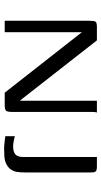

<svg xmlns="http://www.w3.org/2000/svg" viewBox="207 -708 503 958"><g transform="rotate(90 459.0 -228.5)"><path d="M83 0V-419Q83 -446 87.5 -453Q92 -460 114 -460H181L479 -79L482 -77V-460H541Q540 -459 539 -452.5Q538 -446 538 -438.5Q538 -431 538 -424V-38Q538 -12 531.5 -6Q525 0 504 0H442L141 -384L140 -388V0ZM840 -149Q840 -130 840 -103.5Q840 -77 837 -60Q834 -42 823 -28Q812 -14 793.5 -6Q775 2 750 2Q736 3 721.5 3Q707 3 691.5 1Q676 -1 659 -3V-51Q666 -48 683 -45Q700 -42 710 -42Q738 -42 750.5 -54Q763 -66 763 -93V-460H812Q826 -460 832 -456Q838 -452 839 -445Q840 -438 840 -427Z"/></g></svg>

Font: Genos Thin
Style: Regular
Weight: 400
Version: Version 1.010